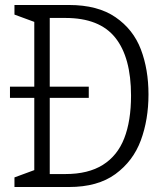

<svg xmlns="http://www.w3.org/2000/svg" viewBox="-20 -750 660 770"><path d="M20 -402.5H336V-357.5H20ZM38 -38.5 129 -72 117.5 -45V-685L129 -658L38 -691.5V-730H256.5Q372 -730 443.2 -681Q514.5 -632 545 -551.8Q575.5 -471.5 575.5 -371.5Q575.5 -270.5 544.8 -187.2Q514 -104 443 -52Q372 0 256.5 0H38ZM159 -52H242.5Q334 -52 392.5 -88.8Q451 -125.5 478.2 -195.2Q505.5 -265 505.5 -366.5Q505.5 -520 442.2 -599Q379 -678 242.5 -678H159L179.5 -691.5V-38.5Z"/></svg>

Font: Monaspace Xenon Var ExtraLight
Style: Regular
Weight: 200
Designer: Riley Cran and the Lettermatic Team
Version: Version 1.200 (Monaspace Xenon Var)